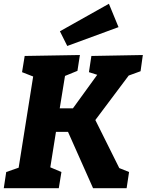

<svg xmlns="http://www.w3.org/2000/svg" viewBox="-26 -999 778 1019"><path d="M300 -86 286 0H-6L7 -86L73 -109L150 -593L91 -616L105 -702L398 -707L385 -623L319 -596L291 -424H361L490 -602L446 -616L459 -702L732 -707L720 -621L657 -598L480 -362L607 -107L659 -86L646 0H468L335 -299H271L241 -111ZM331 -755 292 -833 552 -979 603 -855Z"/></svg>

Font: Bitter ExtraBold
Style: Italic
Weight: 800
Italic angle: -9°
Designer: Sol Matas, and Bitter project Authors
Foundry: Sol Matas
Version: Version 2.001